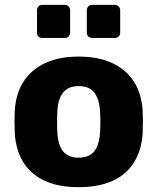

<svg xmlns="http://www.w3.org/2000/svg" viewBox="-20 -764 651 794"><path d="M305 10Q221 10 163.5 -17Q106 -44 75.5 -94.5Q45 -145 41 -215Q40 -235 40 -260.5Q40 -286 41 -305Q45 -376 77 -426Q109 -476 166.5 -503Q224 -530 305 -530Q387 -530 444.5 -503Q502 -476 534 -426Q566 -376 570 -305Q571 -286 571 -260.5Q571 -235 570 -215Q566 -145 535.5 -94.5Q505 -44 447.5 -17Q390 10 305 10ZM305 -112Q350 -112 370.5 -139Q391 -166 394 -220Q395 -235 395 -260Q395 -285 394 -300Q391 -353 370.5 -380.5Q350 -408 305 -408Q262 -408 240.5 -380.5Q219 -353 217 -300Q216 -285 216 -260Q216 -235 217 -220Q219 -166 240.5 -139Q262 -112 305 -112ZM362 -607Q352 -607 345.5 -613Q339 -619 339 -630V-721Q339 -731 345.5 -737.5Q352 -744 362 -744H454Q464 -744 470.5 -737.5Q477 -731 477 -721V-630Q477 -619 470.5 -613Q464 -607 454 -607ZM155 -607Q145 -607 139 -613Q133 -619 133 -630V-721Q133 -731 139 -737.5Q145 -744 155 -744H247Q257 -744 263.5 -737.5Q270 -731 270 -721V-630Q270 -619 263.5 -613Q257 -607 247 -607Z"/></svg>

Font: DVN-Rubik
Style: Bold
Weight: 700
Designer: Hubert and Fischer
Foundry: Hubert & Fischer
Version: Version 2.102